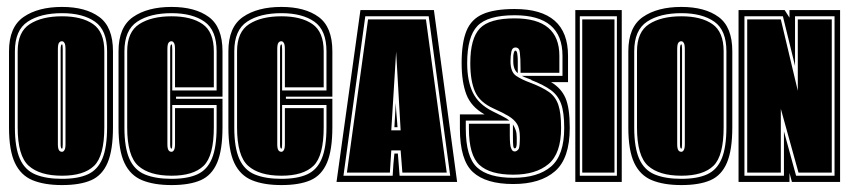

<svg xmlns="http://www.w3.org/2000/svg" viewBox="-20 -525 2455 554"><path d="M159 9Q108 9 74 -5Q40 -19 23 -55Q6 -91 6 -157V-377Q6 -447 48 -476Q90 -505 159 -505Q227 -505 266.5 -476Q306 -447 306 -377V-158Q306 -92 290.5 -55.5Q275 -19 243 -5Q211 9 159 9ZM159 -9Q205 -9 233.5 -22Q262 -35 275.5 -67.5Q289 -100 289 -158V-377Q289 -438 254 -462.5Q219 -487 159 -487Q97 -487 60 -462.5Q23 -438 23 -377V-157Q23 -99 37.5 -66.5Q52 -34 82.5 -21.5Q113 -9 159 -9ZM159 -18Q95 -18 63 -46.5Q31 -75 31 -157V-377Q31 -433 66 -455.5Q101 -478 159 -478Q216 -478 248.5 -455.5Q281 -433 281 -377V-158Q281 -75 251.5 -46.5Q222 -18 159 -18ZM159 -87Q163 -87 166 -92Q169 -97 169 -109V-382Q169 -397 166 -401Q163 -406 159 -406Q153 -406 150 -401Q147 -397 147 -382V-109Q147 -97 150 -92Q153 -87 159 -87ZM159 -96Q155 -96 155 -109V-382Q155 -397 159 -397Q161 -397 161 -382V-109Q161 -96 159 -96Z M475 9Q424 9 390 -5Q356 -19 339 -55Q322 -91 322 -157V-377Q322 -447 364 -476Q406 -505 475 -505Q543 -505 582.5 -476Q622 -447 622 -377V-246H488V-240H622V-158Q622 -92 606.5 -55.5Q591 -19 559 -5Q527 9 475 9ZM475 -9Q521 -9 549.5 -22Q578 -35 591.5 -67.5Q605 -100 605 -158V-222H477V-109Q477 -96 475 -96Q471 -96 471 -109V-382Q471 -397 475 -397Q477 -397 477 -382V-264H605V-377Q605 -438 570 -462.5Q535 -487 475 -487Q413 -487 376 -462.5Q339 -438 339 -377V-157Q339 -99 353.5 -66.5Q368 -34 398.5 -21.5Q429 -9 475 -9ZM475 -18Q411 -18 379 -46.5Q347 -75 347 -157V-377Q347 -433 382 -455.5Q417 -478 475 -478Q532 -478 564.5 -455.5Q597 -433 597 -377V-273H485V-382Q485 -397 482 -401Q479 -406 475 -406Q469 -406 466 -401Q463 -397 463 -382V-109Q463 -97 466 -92Q469 -87 475 -87Q479 -87 482 -92Q485 -97 485 -109V-213H597V-158Q597 -75 567.5 -46.5Q538 -18 475 -18Z M792 9Q741 9 707 -5Q673 -19 656 -55Q639 -91 639 -157V-377Q639 -447 681 -476Q723 -505 792 -505Q860 -505 899.5 -476Q939 -447 939 -377V-246H805V-240H939V-158Q939 -92 923.5 -55.5Q908 -19 876 -5Q844 9 792 9ZM792 -9Q838 -9 866.5 -22Q895 -35 908.5 -67.5Q922 -100 922 -158V-222H794V-109Q794 -96 792 -96Q788 -96 788 -109V-382Q788 -397 792 -397Q794 -397 794 -382V-264H922V-377Q922 -438 887 -462.5Q852 -487 792 -487Q730 -487 693 -462.5Q656 -438 656 -377V-157Q656 -99 670.5 -66.5Q685 -34 715.5 -21.5Q746 -9 792 -9ZM792 -18Q728 -18 696 -46.5Q664 -75 664 -157V-377Q664 -433 699 -455.5Q734 -478 792 -478Q849 -478 881.5 -455.5Q914 -433 914 -377V-273H802V-382Q802 -397 799 -401Q796 -406 792 -406Q786 -406 783 -401Q780 -397 780 -382V-109Q780 -97 783 -92Q786 -87 792 -87Q796 -87 799 -92Q802 -97 802 -109V-213H914V-158Q914 -75 884.5 -46.5Q855 -18 792 -18Z M951 0 1020 -496H1232L1299 0ZM971 -18H1113L1115 -50Q1116 -58 1116.5 -66.5Q1117 -75 1118 -82H1128L1133 -18H1279L1217 -478H1034ZM981 -27 1042 -469H1209L1269 -27H1141L1136 -91H1109L1105 -27ZM1109 -149H1136L1123 -376ZM1118 -158 1122 -228Q1122 -223 1123 -208Q1124 -193 1125.5 -178Q1127 -163 1127 -158Z M1461 6Q1382 6 1344.5 -28.5Q1307 -63 1307 -154V-195H1378Q1339 -217 1325.5 -253Q1312 -289 1312 -343Q1312 -402 1326 -436Q1340 -470 1373.5 -484.5Q1407 -499 1465 -499Q1619 -499 1619 -364V-288H1570Q1599 -271 1611.5 -242.5Q1624 -214 1624 -156Q1624 -68 1581.5 -31Q1539 6 1461 6ZM1461 -12Q1532 -12 1570 -44.5Q1608 -77 1608 -156Q1608 -201 1599 -225.5Q1590 -250 1569.5 -265Q1549 -280 1513 -294V-295L1505 -298Q1499 -300 1494.5 -302Q1490 -304 1486 -306H1603V-364Q1603 -481 1465 -481Q1387 -481 1357.5 -450Q1328 -419 1328 -343Q1328 -291 1344.5 -257.5Q1361 -224 1401 -204L1429 -190Q1443 -183 1450 -177H1324V-154Q1324 -72 1356.5 -42Q1389 -12 1461 -12ZM1461 -21Q1394 -21 1363.5 -49Q1333 -77 1333 -154V-168H1451V-135Q1451 -104 1455 -97Q1458 -88 1465 -88Q1472 -88 1477 -96Q1480 -104 1480 -129Q1480 -154 1472 -167Q1464 -180 1447.5 -190Q1431 -200 1404 -212Q1364 -230 1350.5 -261Q1337 -292 1337 -343Q1337 -414 1364.5 -443Q1392 -472 1465 -472Q1594 -472 1594 -364V-315H1482V-326Q1482 -342 1481.5 -353.5Q1481 -365 1480 -373Q1479 -388 1467 -388Q1458 -388 1455.5 -376Q1453 -364 1453 -348Q1453 -317 1469.5 -306Q1486 -295 1511 -286Q1545 -273 1564 -259.5Q1583 -246 1591 -222.5Q1599 -199 1599 -156Q1599 -82 1562.5 -51.5Q1526 -21 1461 -21ZM1474 -314Q1461 -324 1461 -348Q1461 -355 1461 -360.5Q1461 -366 1462 -370Q1464 -379 1467 -379Q1472 -379 1473 -366Q1474 -359 1474 -349Q1474 -339 1474 -326ZM1465 -97Q1462 -97 1461 -104Q1460 -108 1460 -135V-166Q1465 -158 1468 -149.5Q1471 -141 1471 -129Q1471 -119 1471 -112.5Q1471 -106 1470 -103Q1469 -97 1465 -97Z M1640 0V-496H1774V0ZM1653 -18H1760V-478H1653ZM1660 -27V-469H1753V-27Z M1946 9Q1895 9 1861 -5Q1827 -19 1810 -55Q1793 -91 1793 -157V-377Q1793 -447 1835 -476Q1877 -505 1946 -505Q2014 -505 2053.5 -476Q2093 -447 2093 -377V-158Q2093 -92 2077.5 -55.5Q2062 -19 2030 -5Q1998 9 1946 9ZM1946 -9Q1992 -9 2020.5 -22Q2049 -35 2062.5 -67.5Q2076 -100 2076 -158V-377Q2076 -438 2041 -462.5Q2006 -487 1946 -487Q1884 -487 1847 -462.5Q1810 -438 1810 -377V-157Q1810 -99 1824.5 -66.5Q1839 -34 1869.5 -21.5Q1900 -9 1946 -9ZM1946 -18Q1882 -18 1850 -46.5Q1818 -75 1818 -157V-377Q1818 -433 1853 -455.5Q1888 -478 1946 -478Q2003 -478 2035.5 -455.5Q2068 -433 2068 -377V-158Q2068 -75 2038.5 -46.5Q2009 -18 1946 -18ZM1946 -87Q1950 -87 1953 -92Q1956 -97 1956 -109V-382Q1956 -397 1953 -401Q1950 -406 1946 -406Q1940 -406 1937 -401Q1934 -397 1934 -382V-109Q1934 -97 1937 -92Q1940 -87 1946 -87ZM1946 -96Q1942 -96 1942 -109V-382Q1942 -397 1946 -397Q1948 -397 1948 -382V-109Q1948 -96 1946 -96Z M2111 0V-496H2244L2258 -474V-496H2404V0H2265L2258 -26V0ZM2128 -18H2242V-146L2277 -18H2388V-478H2274V-335L2239 -478H2128ZM2136 -27V-469H2233L2282 -263V-469H2380V-27H2284L2233 -211V-27Z"/></svg>

Font: Alumni Sans Collegiate One SC
Style: Regular
Weight: 400
Designer: Robert E. Leuschke
Foundry: Robert E. Leuschke
Version: Version 1.100